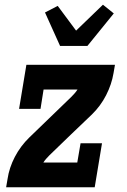

<svg xmlns="http://www.w3.org/2000/svg" viewBox="-20 -795 540 815"><path d="M6 0 12 -35Q19 -83 43 -129Q67 -175 104 -211L283 -384Q290 -391 297 -399Q304 -407 309 -415H165L152 -333H61L92 -520H468L462 -485Q454 -437 430.5 -391Q407 -345 370 -309L279 -222L190 -136Q183 -129 176 -121Q169 -113 164 -105H308L322 -187H413L382 0ZM235 -600 171 -742 225 -770 303 -665 417 -775 463 -738 351 -600Z"/></svg>

Font: Iosevka Curly Slab Extrabold
Style: Italic
Weight: 800
Italic angle: -9°
Monospace: yes
Designer: Belleve Invis
Foundry: Belleve Invis
Version: Version 22.1.2; ttfautohint (v1.8.4)